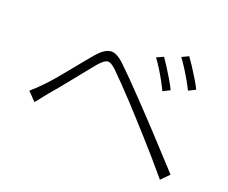

<svg xmlns="http://www.w3.org/2000/svg" viewBox="-111 -894 1222 1029"><g transform="rotate(20 500.0 -380.0)"><path d="M680.2 -668.9Q691.9 -652.3 710 -624.5Q728 -596.7 745.8 -566.4Q763.7 -536.1 774.9 -512.2L734.9 -492.2Q724.1 -515.6 708 -544.9Q691.9 -574.2 674.3 -602.3Q656.7 -630.4 641.1 -650.9ZM806.2 -717.8Q817.9 -702.1 836.2 -674.3Q854.5 -646.5 872.8 -616Q891.1 -585.4 902.8 -562L862.8 -542Q851.6 -564.9 835.2 -593.8Q818.8 -622.6 801 -650.6Q783.2 -678.7 767.1 -699.2ZM64 -251Q81.1 -266.1 95.5 -279.5Q109.9 -293 127 -311Q145.5 -329.6 170.7 -359.1Q195.8 -388.7 223.9 -422.9Q252 -457 278.8 -490.5Q305.7 -523.9 328.1 -549.8Q365.7 -593.3 399.7 -598.6Q433.6 -604 481 -559.1Q508.8 -532.7 545.7 -495.1Q582.5 -457.5 619.9 -418.5Q657.2 -379.4 686 -349.1Q720.2 -313.5 762 -268.3Q803.7 -223.1 847.2 -175.8Q890.6 -128.4 929.2 -86.9L884.8 -42Q848.6 -85.4 807.9 -132.3Q767.1 -179.2 727.1 -223.9Q687 -268.6 652.8 -306.2Q624.5 -337.9 586.9 -378.2Q549.3 -418.5 513.7 -455.3Q478 -492.2 455.1 -514.2Q423.3 -544.9 404.5 -542Q385.7 -539.1 356.9 -505.9Q337.4 -482.4 312 -450.7Q286.6 -418.9 259.5 -385.5Q232.4 -352.1 207.8 -321.8Q183.1 -291.5 165 -271Q150.9 -253.9 136.2 -234.9Q121.6 -215.8 110.8 -203.1Z"/></g></svg>

Font: Source Han Sans CN Light
Style: Regular
Weight: 300
Designer: Ryoko NISHIZUKA  (kana, bopomofo & ideographs); Paul D. Hunt (Latin, Greek & Cyrillic); Sandoll Communications , Soo-you
Foundry: Adobe
Version: Version 2.000;hotconv 1.0.107;makeotfexe 2.5.65593